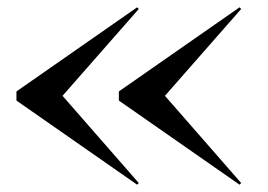

<svg xmlns="http://www.w3.org/2000/svg" viewBox="-20 -650 734 525"><path d="M431 -388 639.5 -149.5 635 -145 305 -375V-400L635 -630L639.5 -625.5ZM151 -388 359.5 -149.5 355 -145 25 -375V-400L355 -630L359.5 -625.5Z"/></svg>

Font: Bodoni* 24pt
Style: Regular
Weight: 400
Version: Version 2.3